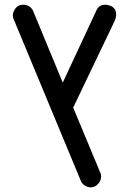

<svg xmlns="http://www.w3.org/2000/svg" viewBox="-20 -600 554 811"><path d="M470.7 -538.1Q470.7 -529.3 465.8 -514.6L289.1 -145.5L404.3 130.9Q407.2 136.7 407.2 145.5Q407.2 163.1 394 177.2Q380.9 191.4 363.3 191.4Q349.6 191.4 337.4 183.1Q325.2 174.8 320.3 161.1L37.1 -520.5Q34.2 -526.4 34.2 -534.2Q34.2 -546.9 42 -559.6Q49.8 -572.3 61.5 -577.1Q69.3 -580.1 79.1 -580.1Q92.8 -580.1 104.5 -572.3Q116.2 -564.5 121.1 -550.8L245.1 -251L386.7 -554.7Q396.5 -580.1 425.8 -580.1Q434.6 -580.1 447.3 -575.2Q470.7 -565.4 470.7 -538.1Z"/></svg>

Font: YuPearl-Regular
Style: Regular
Weight: 400
Designer: Max Yao
Foundry: Max-Everyday
Version: Version 1.011; ttfautohint (v1.8.3)